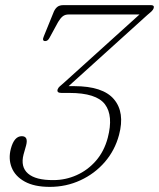

<svg xmlns="http://www.w3.org/2000/svg" viewBox="-20 -720 621 750"><path d="M445 -193Q429 -133 389.5 -87.2Q350 -41.5 294.2 -15.8Q238.5 10 174.5 10Q114 10 76.5 -10.8Q39 -31.5 25.5 -65.8Q12 -100 22.5 -139.5Q35.5 -188 65 -188Q91.5 -188 82 -152L72 -116.5Q59.5 -68 89.5 -42Q119.5 -16 188.5 -16.5Q236 -16.5 279.2 -35.8Q322.5 -55 354.8 -92Q387 -129 401 -182Q423.5 -268 390 -312.5Q356.5 -357 251 -357H220Q201 -357 205 -370.5Q207 -377 213.8 -383Q220.5 -389 230 -397L525 -663.5H249Q234 -663.5 225 -656.2Q216 -649 207 -634L173.5 -572.5Q166.5 -559 156 -559.5Q143 -560 151.5 -579L190.5 -675Q196 -687 204.5 -693.5Q213 -700 228.5 -700H569.5Q583.5 -700 580.5 -688.5Q578.5 -682 571.8 -675.5Q565 -669 554.5 -660.5L248 -383.5H269.5Q382 -383.5 425.2 -332.2Q468.5 -281 445 -193Z"/></svg>

Font: Fraunces 9pt S050 Thin
Style: Italic
Weight: 100
Italic angle: -16°
Version: Version 1.000; ttfautohint (v1.8.3)